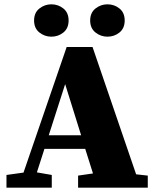

<svg xmlns="http://www.w3.org/2000/svg" viewBox="-20 -870 720 890"><path d="M282 -480 206 -243H356ZM10 0V-59L89 -70L289 -652H409L611 -62L665 -56V0H342V-56L411 -66L375 -180H186L151 -71L220 -59V0ZM218 -700Q187 -700 162.5 -719.5Q138 -739 138 -775Q138 -811 162.5 -830.5Q187 -850 218 -850Q250 -850 274 -830.5Q298 -811 298 -775Q298 -739 274 -719.5Q250 -700 218 -700ZM478 -700Q447 -700 422.5 -719.5Q398 -739 398 -775Q398 -811 422.5 -830.5Q447 -850 478 -850Q510 -850 534 -830.5Q558 -811 558 -775Q558 -739 534 -719.5Q510 -700 478 -700Z"/></svg>

Font: Source Serif Pro Black
Style: Regular
Weight: 900
Designer: Frank Grießhammer
Foundry: Adobe Systems Incorporated
Version: Version 3.001;hotconv 1.0.111;makeotfexe 2.5.65597